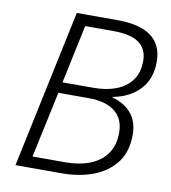

<svg xmlns="http://www.w3.org/2000/svg" viewBox="-81 -784 760 854"><g transform="rotate(10 299.5 -357.0)"><path d="M46 0 197 -714H380Q585 -714 585 -561Q585 -484 540 -436Q495 -388 419 -374V-371Q473 -357 504.5 -320Q536 -283 536 -223Q536 -147 499 -98Q462 -49 398.5 -24.5Q335 0 255 0ZM328 -399Q385 -399 429 -415.5Q473 -432 499 -466.5Q525 -501 525 -555Q525 -608 488 -635.5Q451 -663 371 -663H244L188 -399ZM262 -51Q324 -51 372 -69.5Q420 -88 447.5 -126Q475 -164 475 -223Q475 -284 434 -317Q393 -350 314 -350H178L114 -51Z"/></g></svg>

Font: Noto Sans Light
Style: Italic
Weight: 300
Italic angle: -12°
Designer: Monotype Design Team
Foundry: Monotype Imaging Inc.
Version: Version 2.013; ttfautohint (v1.8.4.7-5d5b)